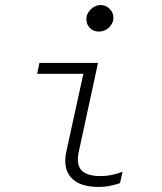

<svg xmlns="http://www.w3.org/2000/svg" viewBox="-20 -730 640 760"><path d="M371 -605Q350 -605 336 -619Q322 -633 322 -655Q322 -669 330 -681.5Q338 -694 351 -702Q364 -710 379 -710Q399 -710 414 -695Q429 -680 429 -660Q429 -646 421 -633Q413 -620 400 -612.5Q387 -605 371 -605ZM371 10Q295 10 261.5 -27Q228 -64 243 -132L310 -438H127L136 -481H368L292 -130Q281 -80 302 -56.5Q323 -33 379 -33Q400 -33 420 -37Q440 -41 465 -50L455 -5Q434 2 414 6Q394 10 371 10Z"/></svg>

Font: Red Hat Mono
Style: Italic
Weight: 300
Italic angle: -12°
Monospace: yes
Designer: Pentagram, MCKL
Foundry: Pentagram, MCKL
Version: Version 1.023